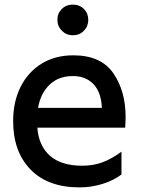

<svg xmlns="http://www.w3.org/2000/svg" viewBox="-20 -800 611 833"><path d="M37 -275Q37 -358 69 -422.5Q101 -487 160 -523.5Q219 -560 298 -560Q418 -560 471.5 -482.5Q525 -405 525 -292Q525 -276 523 -246H142Q148 -167 197 -124Q246 -81 337 -81Q385 -81 425 -96Q465 -111 507 -142V-43Q473 -17 424.5 -2Q376 13 325 13Q188 13 112.5 -64.5Q37 -142 37 -275ZM422 -332Q419 -400 385.5 -435Q352 -470 296 -470Q234 -470 195 -432.5Q156 -395 145 -332ZM229 -714Q229 -742 248 -761Q267 -780 296 -780Q325 -780 344 -761Q363 -742 363 -714Q363 -686 344 -666.5Q325 -647 296 -647Q268 -647 248.5 -666.5Q229 -686 229 -714Z"/></svg>

Font: Application Medium
Style: Regular
Weight: 500
Designer: Wei Huang
Foundry: Wei Huang
Version: Version 0.012